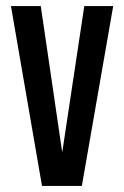

<svg xmlns="http://www.w3.org/2000/svg" viewBox="-20 -611 408 631"><path d="M118 0 16 -591H114L185 -107H184L257 -591H352L249 0Z"/></svg>

Font: Alumni Sans Thin SemiBold
Style: Regular
Weight: 600
Version: Version 1.018